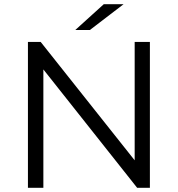

<svg xmlns="http://www.w3.org/2000/svg" viewBox="-20 -901 853 921"><path d="M114 0V-700H175L626 -132V-700H699V0H638L188 -568V0ZM341 -757 478 -881H573L411 -757Z"/></svg>

Font: Modern
Style: Small
Weight: 400
Designer: Julieta Ulanovsky
Foundry: Julieta Ulanovsky
Version: Version 8.000